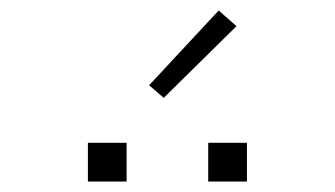

<svg xmlns="http://www.w3.org/2000/svg" viewBox="-20 -980 640 367"><path d="M378 -633V-707H452V-633ZM148 -633V-707H222V-633ZM293 -793 265 -817 398 -960 432 -930Z"/></svg>

Font: Iosevka SS04 XLt Ex
Style: Regular
Weight: 200
Width: 7
Monospace: yes
Designer: Belleve Invis
Foundry: Belleve Invis
Version: Version 19.0.0; ttfautohint (v1.8.4)